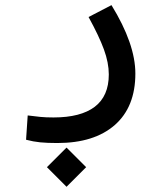

<svg xmlns="http://www.w3.org/2000/svg" viewBox="-20 -322 626 741"><path d="M201.2 230Q162.1 230 135 227.3Q107.9 224.6 80.6 217.3L86.9 123.5Q114.7 127 136 129.2Q157.2 131.3 186.5 131.3Q291.5 131.3 345.7 90.1Q399.9 48.8 399.9 -34.7Q399.9 -79.6 381.1 -131.1Q362.3 -182.6 321.8 -256.3L410.2 -302.2Q502.4 -152.3 502.4 -38.1Q502.4 90.8 423.1 160.4Q343.8 230 201.2 230ZM236.8 398.9 161.1 323.2 236.8 247.6 312.5 323.2Z"/></svg>

Font: CaskaydiaMono NF
Style: Regular
Weight: 400
Designer: Aaron Bell
Foundry: Saja Typeworks
Version: Version 2111.001; ttfautohint (v1.8.4);Nerd Fonts 3.1.1